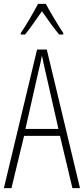

<svg xmlns="http://www.w3.org/2000/svg" viewBox="-20 -969 432 989"><path d="M216 -949H176C153 -905 111 -833 87 -799V-791H109C135 -822 170 -875 196 -911C224 -872 257 -823 285 -791H306V-799C289 -823 241 -902 216 -949ZM353 0H392L221 -714H171L0 0H39L104 -269H289ZM215 -596 281 -305H111L177 -597C185 -631 191 -654 196 -683C202 -654 207 -630 215 -596Z"/></svg>

Font: Noto Sans Devanagari UI ExtraCondensed ExtraLight
Style: Regular
Weight: 200
Width: 2
Designer: Jelle Bosma - Monotype Design Team
Foundry: Monotype Imaging Inc.
Version: Version 2.004